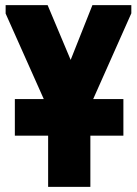

<svg xmlns="http://www.w3.org/2000/svg" viewBox="-20 -490 535 750"><path d="M38 -103H151L2 -437V-470H166L256 -256L341 -470H493V-438L344 -103H462V40H333V240H168V40H38Z"/></svg>

Font: Tilda Sans Black
Style: Regular
Weight: 900
Designer: ParaType Ltd
Foundry: ParaType Ltd
Version: Version 1.009